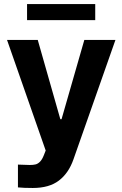

<svg xmlns="http://www.w3.org/2000/svg" viewBox="-20 -727 602 946"><path d="M68.4 196.3V84Q105.5 85.9 127 85.9Q144 85.9 155.5 83Q167 80.1 177.5 69.3Q188 58.6 196.3 37.1L205.1 14.6L14.6 -530.3H166L277.3 -139.6H283.2L395.5 -530.3H548.8L341.8 58.6Q317.9 126.5 270 162.8Q222.2 199.2 141.6 199.2Q96.2 199.2 68.4 196.3ZM449.2 -627.9H113.3V-707H449.2Z"/></svg>

Font: Pretendard JP
Style: Bold
Weight: 700
Designer: Base glyphs from Inter by Rasmus Andersson; Hangeul glyphs from Noto Sans CJK(Source Han Sans) by Jang Soo-young and Kan
Foundry: Kil Hyung-jin
Version: Version 1.309